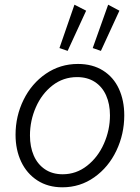

<svg xmlns="http://www.w3.org/2000/svg" viewBox="-20 -798 601 826"><path d="M46.9 -218.3Q46.9 -298.3 81.3 -368.4Q115.7 -438.5 177.2 -480.7Q238.8 -522.9 315.4 -522.9Q377.9 -522.9 423.1 -494.6Q468.3 -466.3 491.5 -416Q514.6 -365.7 514.6 -301.8Q514.6 -221.2 480.7 -149.9Q446.8 -78.6 385.7 -35.4Q324.7 7.8 248.5 7.8Q186.5 7.8 140.9 -21.7Q95.2 -51.3 71 -102.5Q46.9 -153.8 46.9 -218.3ZM453.1 -301.8Q453.1 -350.1 436.5 -387.5Q419.9 -424.8 387.9 -445.6Q356 -466.3 311.5 -466.3Q252 -466.3 205.8 -430.4Q159.7 -394.5 134.3 -336.7Q108.9 -278.8 108.9 -215.3Q108.9 -166.5 125.2 -128.9Q141.6 -91.3 173.3 -69.8Q205.1 -48.3 249.5 -48.3Q308.1 -48.3 354.7 -85Q401.4 -121.6 427.2 -180.2Q453.1 -238.8 453.1 -301.8ZM378.9 -591.3 445.3 -777.8 493.7 -752 414.1 -579.1ZM235.8 -591.3 300.3 -777.8 350.6 -752 271 -579.1Z"/></svg>

Font: Reddit Sans Fudge Light Italic
Style: Regular
Weight: 300
Italic angle: -11.25°
Designer: Stephen Hutchings
Version: Version 1.013